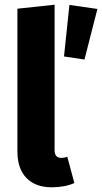

<svg xmlns="http://www.w3.org/2000/svg" viewBox="-20 -779 434 816"><path d="M200 17Q131 17 92.5 -22.5Q54 -62 54 -135V-742L212 -759V-141Q212 -108 240 -108Q254 -108 266 -113L296 -1Q255 17 200 17ZM339 -526 394 -741 275 -758 252 -539Z"/></svg>

Font: FiraGO
Style: Bold
Weight: 700
Designer: bBox Type
Foundry: bBox Type GmbH
Version: Version 1.001;PS 001.001;hotconv 1.0.88;makeotf.lib2.5.64775